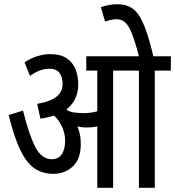

<svg xmlns="http://www.w3.org/2000/svg" viewBox="-20 -888 828 908"><path d="M515 -554V0H440V-554H388V-622H591V-554ZM217 -632Q267 -632 296 -612Q325 -592 337.5 -559.5Q350 -527 350 -489Q350 -424 307.5 -382Q265 -340 171 -327L156 -397Q202 -405 228 -418.5Q254 -432 265 -450.5Q276 -469 276 -491Q276 -524 261 -543.5Q246 -563 213 -563Q191 -563 168 -554.5Q145 -546 122 -529L96 -593Q122 -611 154 -621.5Q186 -632 217 -632ZM362 -206Q362 -136 324.5 -101Q287 -66 231 -66Q184 -66 146.5 -89.5Q109 -113 78.5 -173.5Q48 -234 21 -344L89 -365Q116 -254 146 -194.5Q176 -135 225 -135Q256 -135 272 -158.5Q288 -182 288 -222Q288 -261 269.5 -297Q251 -333 219 -354L255 -369L288 -378Q299 -367 311.5 -351Q324 -335 332 -320L339 -303Q350 -284 356 -260Q362 -236 362 -206ZM377 -353Q404 -353 434 -360Q464 -367 496 -385V-313Q470 -297 443.5 -291Q417 -285 389 -285Q370 -285 347.5 -289.5Q325 -294 304 -302L289 -356L294 -368Q312 -358 335 -355.5Q358 -353 377 -353ZM712 -554V0H637V-554H573V-622H788V-554ZM639 -615Q625 -668 613.5 -703Q602 -738 590 -758.5Q578 -779 564 -788Q550 -797 532 -797Q519 -797 505 -794Q491 -791 477 -786L457 -854Q476 -861 495.5 -864.5Q515 -868 534 -868Q567 -868 592 -856.5Q617 -845 636 -817Q655 -789 672 -740Q689 -691 707 -615Z"/></svg>

Font: Noto Sans Devanagari ExtraCondensed
Style: Regular
Weight: 400
Width: 2
Designer: Jelle Bosma - Monotype Design Team
Foundry: Monotype Imaging Inc.
Version: Version 2.006